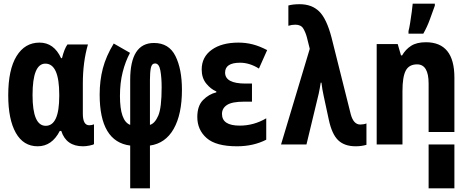

<svg xmlns="http://www.w3.org/2000/svg" viewBox="-20 -790 2540 1050"><path d="M186 10Q264 10 307 -74H315Q342 10 434 10Q450 10 470 6Q490 2 494 -2V-110Q482 -105 468 -105Q433 -105 433 -168V-333Q433 -451 461 -547H349Q332 -524 319 -472H314Q275 -557 196 -557Q116 -557 70.5 -483Q25 -409 25 -269Q25 -137 66.5 -63.5Q108 10 186 10ZM230 -102Q158 -102 158 -270Q158 -442 228 -442Q304 -442 304 -272V-265Q304 -102 230 -102Z M692 240H800V6Q885 -6 930 -85.5Q975 -165 975 -299Q975 -412 939.5 -483.5Q904 -555 822 -555Q692 -555 692 -353V-107Q636 -128 636 -265Q636 -337 651 -396Q666 -455 691 -501L602 -552Q560 -483 542.5 -416Q525 -349 525 -273Q525 -15 692 6ZM800 -107V-354Q800 -394 805 -418.5Q810 -443 828 -443Q850 -443 857 -404.5Q864 -366 864 -313Q864 -200 845.5 -157.5Q827 -115 800 -107Z M1276 10Q1366 10 1436 -26V-143Q1368 -103 1291 -103Q1194 -103 1194 -167Q1194 -198 1221.5 -216Q1249 -234 1314 -234H1358V-333H1323Q1211 -333 1211 -393Q1211 -447 1293 -447Q1345 -447 1396 -415L1441 -516Q1399 -538 1361.5 -547.5Q1324 -557 1284 -557Q1192 -557 1137.5 -517.5Q1083 -478 1083 -410Q1083 -364 1107.5 -333.5Q1132 -303 1163 -290V-285Q1122 -275 1090.5 -243Q1059 -211 1059 -150Q1059 -80 1110 -35Q1161 10 1276 10Z M1925 10Q1957 10 1984 2V-115Q1969 -109 1950 -109Q1913 -109 1898 -166L1793 -585Q1766 -688 1725.5 -727.5Q1685 -767 1619 -767Q1582 -767 1557 -760V-649Q1576 -655 1595 -655Q1626 -655 1638.5 -634Q1651 -613 1658 -587L1674 -523L1517 0H1656L1723 -278Q1726 -291 1728.5 -306Q1731 -321 1734 -338H1738Q1740 -318 1743 -301.5Q1746 -285 1750 -266L1778 -136Q1795 -56 1829.5 -23Q1864 10 1925 10Z M2324 240V-68H2465V240ZM2040 0H2181V-292Q2181 -370 2199 -404Q2217 -438 2261 -438Q2324 -438 2324 -333V0H2465V-366Q2465 -559 2309 -559Q2259 -559 2228.5 -539.5Q2198 -520 2179 -487H2173L2155 -549H2040ZM2214 -606H2295Q2316 -643 2330.5 -683Q2345 -723 2358 -759V-770H2237Q2236 -757 2232 -726.5Q2228 -696 2223 -665Q2218 -634 2214 -620Z"/></svg>

Font: Noto Sans Mono Condensed Extra
Style: Regular
Weight: 800
Width: 3
Designer: Monotype Design Team
Foundry: Monotype Imaging Inc.
Version: Version 1.900